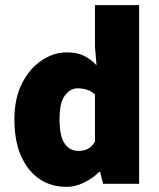

<svg xmlns="http://www.w3.org/2000/svg" viewBox="-20 -716 620 748"><path d="M240 12Q147 12 91.5 -58.5Q36 -129 36 -250Q36 -332 65.5 -390.5Q95 -449 142 -480.5Q189 -512 240 -512Q281 -512 307.5 -498.5Q334 -485 356 -462L350 -534V-696H522V0H382L370 -46H366Q341 -21 307 -4.5Q273 12 240 12ZM286 -128Q306 -128 321.5 -135.5Q337 -143 350 -164V-348Q335 -362 317 -367Q299 -372 282 -372Q255 -372 233.5 -345Q212 -318 212 -252Q212 -185 232 -156.5Q252 -128 286 -128Z"/></svg>

Font: Assistant ExtraBold
Style: Regular
Weight: 800
Designer: Hebrew By Ben Nathan, Latin by Paul Hunt
Version: Version 3.000